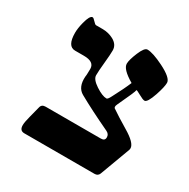

<svg xmlns="http://www.w3.org/2000/svg" viewBox="-139 -719 830 845"><g transform="rotate(30 276.5 -296.5)"><path d="M448.2 0H91.3Q67.4 0 67.4 -27.8Q67.4 -43 76.2 -76.2Q87.4 -117.2 90.3 -130.9Q94.2 -148.4 114.3 -148.4H395Q415.5 -148.4 415 -166.5Q415 -182.6 398.4 -190.4Q298.8 -237.3 231 -275.4Q195.3 -295.4 199.2 -350.6Q200.7 -358.4 200.7 -370.6Q201.2 -380.9 201.2 -391.1Q200.7 -426.8 147.9 -426.8H146H123H103Q63.5 -426.8 63.5 -495.1Q63.5 -518.1 71.3 -548.3Q82.5 -592.8 96.7 -592.8Q101.6 -592.8 111.8 -581.3Q122.1 -569.8 127 -569.8H160.2Q189.9 -569.8 215.8 -556.2Q246.1 -539.6 246.1 -510.3Q246.1 -488.8 241.7 -445.1Q237.3 -401.4 237.3 -379.4Q237.3 -358.9 271.7 -336.2Q306.2 -313.5 327.6 -313.5Q334 -313.5 344.2 -334Q374.5 -391.1 389.6 -427.7Q328.6 -463.4 328.6 -491.2Q328.6 -510.3 345.2 -550.3Q361.8 -590.3 377 -590.3Q404.8 -590.3 460.9 -562.5Q524.4 -530.8 524.4 -506.3Q524.4 -485.8 509.3 -440.4Q491.7 -388.7 477.5 -388.7Q468.8 -388.7 449.2 -399.9Q423.8 -414.1 423.8 -411.1Q423.8 -402.8 382.3 -314.9Q377.9 -305.7 378.4 -300.8Q378.9 -296.4 380.9 -294.4Q416.5 -270 467.3 -239.7Q529.3 -203.1 529.3 -176.3Q529.3 -171.4 528.3 -168.9L471.2 -15.1Q465.3 0 448.2 0Z"/></g></svg>

Font: Accordance
Style: Bold
Weight: 700
Version: Version 1.2 (build January 31, 2020) Miklal Software Solutio